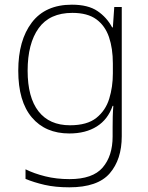

<svg xmlns="http://www.w3.org/2000/svg" viewBox="-20 -560 630 820"><path d="M287 -540Q356 -540 396 -513Q436 -486 459 -443H462L468 -530H500V22Q500 121 448.5 180.5Q397 240 276 240Q216 240 170.5 229.5Q125 219 89 204V163Q125 181 173 193Q221 205 277 205Q376 205 418.5 155.5Q461 106 461 23V-15Q461 -40 461.5 -61.5Q462 -83 464 -108H461Q441 -50 393.5 -20Q346 10 276 10Q174 10 116 -58.5Q58 -127 58 -258Q58 -388 116 -464Q174 -540 287 -540ZM289 -505Q192 -505 145 -439.5Q98 -374 98 -258Q98 -144 144.5 -84.5Q191 -25 279 -25Q352 -25 391.5 -56.5Q431 -88 446.5 -138.5Q462 -189 462 -246V-289Q462 -353 445.5 -401.5Q429 -450 391.5 -477.5Q354 -505 289 -505Z"/></svg>

Font: Noto Sans Khmer UI ExtraLight
Style: Regular
Weight: 200
Designer: Danh Hong and the Monotype Design Team
Foundry: Monotype Imaging Inc.
Version: Version 2.002; ttfautohint (v1.8.4.7-5d5b)